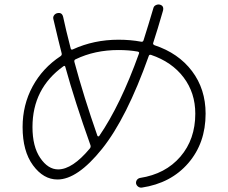

<svg xmlns="http://www.w3.org/2000/svg" viewBox="-20 -821 1040 875"><path d="M269 -519Q128 -418 128 -242Q128 -153 163.5 -101Q199 -49 245 -49Q310 -49 390 -145Q395 -152 392 -160Q321 -359 278 -515Q276 -524 269 -519ZM520 -593Q412 -593 325 -551Q317 -548 319 -539Q362 -379 424 -202Q425 -200 427.5 -199.5Q430 -199 432 -201Q529 -342 613 -576Q617 -584 607 -586Q568 -593 520 -593ZM242 -3Q178 -3 130.5 -67.5Q83 -132 83 -242Q83 -343 128.5 -427Q174 -511 256 -565Q263 -570 261 -578Q249 -624 223 -735Q221 -744 226.5 -751.5Q232 -759 241 -761Q263 -766 268 -743Q279 -690 302 -601Q304 -592 312 -596Q408 -640 520 -640Q575 -640 623 -631Q631 -629 634 -637Q656 -706 679 -784Q681 -793 690 -797.5Q699 -802 708 -800Q728 -795 723 -773Q698 -686 678 -625Q676 -619 684 -615Q793 -579 855 -497Q917 -415 917 -303Q917 -169 838 -77.5Q759 14 626 34Q617 35 609.5 29.5Q602 24 600 15Q599 6 604 -1Q609 -8 618 -10Q734 -28 802 -107Q870 -186 870 -303Q870 -398 816.5 -468.5Q763 -539 668 -571Q660 -573 658 -566Q557 -282 445 -142.5Q333 -3 242 -3Z"/></svg>

Font: Rounded Mplus 1c Light
Style: Regular
Weight: 300
Version: Version 1.059.20150529